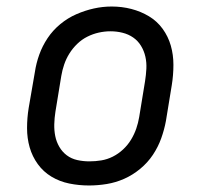

<svg xmlns="http://www.w3.org/2000/svg" viewBox="-20 -561 640 589"><path d="M253 8Q222 8 192.5 2Q163 -4 138 -19Q113 -34 96 -57.5Q79 -81 71 -109Q63 -137 63 -168Q63 -199 68 -230L87 -340Q91 -367 100.5 -393.5Q110 -420 126 -444Q142 -468 165 -487Q188 -506 214.5 -517.5Q241 -529 268 -535Q295 -541 323 -541Q354 -541 383 -533.5Q412 -526 437 -511Q462 -496 479 -472.5Q496 -449 504 -421Q512 -393 512 -362Q512 -331 507 -300L489 -190Q484 -163 474.5 -136.5Q465 -110 449 -86Q433 -62 410 -43Q387 -24 361 -12.5Q335 -1 307.5 3.5Q280 8 253 8ZM254 -66Q273 -66 291 -69Q309 -72 326 -80.5Q343 -89 357.5 -102.5Q372 -116 382 -132.5Q392 -149 398 -166.5Q404 -184 407 -202L425 -312Q428 -331 429 -350Q430 -369 426 -387Q422 -405 412.5 -420.5Q403 -436 388.5 -446Q374 -456 356 -460.5Q338 -465 319 -465Q301 -465 283 -461Q265 -457 248 -448.5Q231 -440 217 -426.5Q203 -413 193 -397Q183 -381 177 -363.5Q171 -346 168 -328L150 -218Q147 -199 146.5 -180Q146 -161 149.5 -143.5Q153 -126 162 -110.5Q171 -95 185 -84.5Q199 -74 217 -70Q235 -66 254 -66Z"/></svg>

Font: Iosevka Slab Extended Oblique
Style: Regular
Weight: 400
Width: 7
Italic angle: -9°
Monospace: yes
Designer: Belleve Invis
Foundry: Belleve Invis
Version: Version 11.1.0; ttfautohint (v1.8.3)